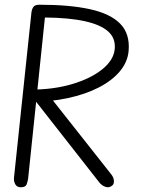

<svg xmlns="http://www.w3.org/2000/svg" viewBox="-20 -792 598 812"><path d="M68 0Q52 0 45 -12Q38 -24 39 -39L113 -740Q115 -754 121.5 -763Q128 -772 147 -772Q275 -772 361 -753Q447 -734 488.5 -691.5Q530 -649 524 -577Q520 -530 487 -490.5Q454 -451 397.5 -422Q341 -393 266.5 -377Q192 -361 105 -361L109 -413Q207 -413 285.5 -436.5Q364 -460 412 -498.5Q460 -537 465 -583Q470 -629 438.5 -658Q407 -687 340 -702Q273 -717 170 -718L99 -37Q97 -24 92.5 -12Q88 0 68 0ZM435 0Q428 0 417.5 -5.5Q407 -11 398 -23L116 -383L185 -391L447 -59Q458 -46 460.5 -35.5Q463 -25 461 -18Q460 -11 452 -5.5Q444 0 435 0Z"/></svg>

Font: Edu SA Beginner
Style: Regular
Weight: 400
Designer: Tina and Corey Anderson
Foundry: Google for Education
Version: Version 1.003